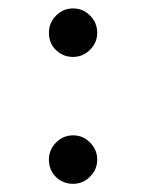

<svg xmlns="http://www.w3.org/2000/svg" viewBox="-20 -439 349 458"><path d="M96.7 -360.8Q96.7 -384.8 113.8 -401.9Q130.9 -418.9 154.3 -418.9Q177.7 -418.9 194.8 -401.9Q211.9 -384.8 211.9 -360.8Q211.9 -337.4 194.8 -320.3Q177.7 -303.2 154.3 -303.2Q130.4 -303.2 113.5 -319.6Q96.7 -335.9 96.7 -360.8ZM96.7 -58.1Q96.7 -82 113.8 -99.1Q130.9 -116.2 154.3 -116.2Q177.7 -116.2 194.8 -99.1Q211.9 -82 211.9 -58.1Q211.9 -34.7 194.8 -17.6Q177.7 -0.5 154.3 -0.5Q130.4 -0.5 113.5 -16.8Q96.7 -33.2 96.7 -58.1Z"/></svg>

Font: Vazir Light WOL
Style: Light-WOL
Weight: 300
Designer: Saber Rastikerdar
Foundry: Saber Rastikerdar
Version: Version 30.0.0